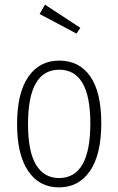

<svg xmlns="http://www.w3.org/2000/svg" viewBox="-20 -792 507 823"><path d="M172.9 -772 324.2 -672.9 308.1 -647.9 149.9 -731.9ZM233.9 -532.2Q319.8 -532.2 366.9 -464.6Q414.1 -397 414.1 -263.2Q414.1 -130.4 366 -59.6Q317.9 11.2 232.9 11.2Q147.9 11.2 100.6 -59.1Q53.2 -129.4 53.2 -259.8Q53.2 -392.6 101.1 -462.4Q148.9 -532.2 233.9 -532.2ZM233.9 -493.2Q100.1 -493.2 100.1 -259.8Q100.1 -142.6 134.5 -85.7Q168.9 -28.8 232.9 -28.8Q367.2 -28.8 367.2 -263.2Q367.2 -493.2 233.9 -493.2Z"/></svg>

Font: Fira Sans Compressed ExtraLight
Style: Regular
Weight: 250
Width: 1
Designer: Carrois Corporate & Edenspiekermann AG
Foundry: Carrois Corporate GbR & Edenspiekermann AG
Version: Version 4.203;PS 004.203;hotconv 1.0.88;makeotf.lib2.5.64775